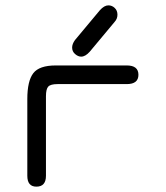

<svg xmlns="http://www.w3.org/2000/svg" viewBox="-20 -697 625 724"><path d="M197.3 -379.9Q170.9 -379.9 162.1 -370.6Q153.3 -361.3 153.3 -334V-34.2Q153.3 6.8 117.2 6.8Q83 6.8 83 -34.2V-323.2Q83 -391.6 105.5 -420.9Q127.9 -450.2 190.4 -450.2H458Q502 -450.2 502 -415Q502 -379.9 458 -379.9ZM286.1 -483.4Q274.4 -483.4 263.2 -493.2Q252 -502.9 252 -517.6Q252 -531.2 262.7 -545.9L356.4 -658.2Q373 -676.8 388.7 -676.8Q402.3 -676.8 412.6 -667Q422.9 -657.2 422.9 -641.6Q422.9 -626 412.1 -614.3L318.4 -502Q301.8 -483.4 286.1 -483.4Z"/></svg>

Font: Jura
Style: DemiBold
Weight: 600
Version: Version 2.4